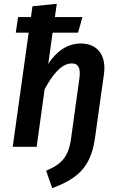

<svg xmlns="http://www.w3.org/2000/svg" viewBox="-20 -773 622 1011"><path d="M405 -544C334 -544 274 -500 234 -436L257 -601H391L414 -683H269L279 -753L151 -740L143 -683H75L63 -601H131L47 0H173L215 -303C255 -378 303 -439 358 -439C387 -439 407 -423 398 -359L388 -288L354 -42C339 63 296 94 223 126L255 218C379 170 457 117 480 -45L514 -288L527 -380C542 -481 494 -544 405 -544Z"/></svg>

Font: Fira Sans Medium
Style: Italic
Weight: 500
Italic angle: -8°
Designer: bBox Type GmbH & Carrois Corporate GbR & Edenspiekermann AG
Foundry: bBox Type GmbH & Carrois Corporate GbR & Edenspiekermann AG
Version: Version 4.301;PS 004.301;hotconv 1.0.88;makeotf.lib2.5.64775